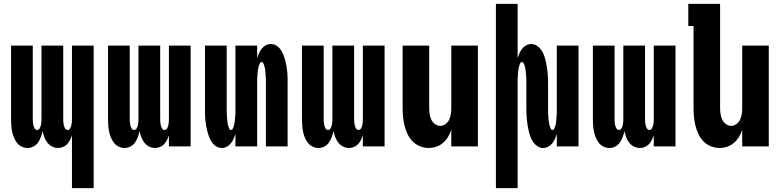

<svg xmlns="http://www.w3.org/2000/svg" viewBox="-20 -755 4040 990"><path d="M351 215V-57Q347 -45 341 -33Q335 -21 326 -11.5Q317 -2 304.5 3Q292 8 279 8Q263 8 248.5 0.5Q234 -7 224 -20Q214 -33 208.5 -48Q203 -63 200 -79Q196 -63 190.5 -48Q185 -33 176 -20Q167 -7 152.5 0.5Q138 8 122 8Q106 8 91 0.5Q76 -7 66.5 -20Q57 -33 51 -48Q45 -63 42 -79Q39 -95 38 -111Q37 -127 37 -143V-520H149V-143Q149 -134 149.5 -126Q150 -118 152 -109.5Q154 -101 158.5 -93Q163 -85 171 -85Q180 -85 184.5 -93Q189 -101 191 -109.5Q193 -118 193.5 -126Q194 -134 194 -143V-520H306V-143Q306 -134 306.5 -126Q307 -118 309 -109.5Q311 -101 315.5 -93Q320 -85 329 -85Q337 -85 341.5 -93Q346 -101 348 -109.5Q350 -118 350.5 -126Q351 -134 351 -143V-520H463V215Z M622 8Q606 8 591 0.5Q576 -7 566.5 -20Q557 -33 551 -48Q545 -63 542 -79Q539 -95 538 -111Q537 -127 537 -143V-520H649V-143Q649 -134 649.5 -126Q650 -118 652 -109.5Q654 -101 658.5 -93Q663 -85 671 -85Q680 -85 684.5 -93Q689 -101 691 -109.5Q693 -118 693.5 -126Q694 -134 694 -143V-520H806V-143Q806 -134 806.5 -126Q807 -118 809 -109.5Q811 -101 815.5 -93Q820 -85 829 -85Q837 -85 841.5 -93Q846 -101 848 -109.5Q850 -118 850.5 -126Q851 -134 851 -143V-520H963V0H851V-57Q847 -45 841 -33Q835 -21 826 -11.5Q817 -2 804.5 3Q792 8 779 8Q763 8 748.5 0.5Q734 -7 724 -20Q714 -33 708.5 -48Q703 -63 700 -79Q696 -63 690.5 -48Q685 -33 676 -20Q667 -7 652.5 0.5Q638 8 622 8Z M1123 8Q1108 8 1094.5 -0.5Q1081 -9 1072.5 -21.5Q1064 -34 1058.5 -48.5Q1053 -63 1049 -78Q1045 -93 1042.5 -108Q1040 -123 1038.5 -138.5Q1037 -154 1037 -169.5Q1037 -185 1037 -200V-520H1149V-200Q1149 -194 1149 -188Q1149 -182 1149 -176Q1149 -170 1149.5 -163.5Q1150 -157 1150.5 -151Q1151 -145 1151.5 -139Q1152 -133 1152.5 -127Q1153 -121 1154.5 -115Q1156 -109 1157.5 -103.5Q1159 -98 1162 -91.5Q1165 -85 1171 -85Q1177 -85 1180 -91.5Q1183 -98 1185 -103.5Q1187 -109 1188 -115Q1189 -121 1190 -127Q1191 -133 1191.5 -139Q1192 -145 1192.5 -151Q1193 -157 1193.5 -163.5Q1194 -170 1194 -176Q1194 -182 1194 -188Q1194 -194 1194 -200V-520H1306V-455Q1310 -468 1315.5 -480.5Q1321 -493 1329.5 -504Q1338 -515 1350.5 -521.5Q1363 -528 1377 -528Q1392 -528 1405.5 -519.5Q1419 -511 1427.5 -498.5Q1436 -486 1441.5 -471.5Q1447 -457 1451 -442Q1455 -427 1457.5 -412Q1460 -397 1461.5 -381.5Q1463 -366 1463 -350.5Q1463 -335 1463 -320V0H1351V-320Q1351 -326 1351 -332Q1351 -338 1351 -344Q1351 -350 1350.5 -356.5Q1350 -363 1349.5 -369Q1349 -375 1348.5 -381Q1348 -387 1347.5 -393Q1347 -399 1345.5 -405Q1344 -411 1342.5 -416.5Q1341 -422 1338 -428.5Q1335 -435 1329 -435Q1323 -435 1320 -428.5Q1317 -422 1315 -416.5Q1313 -411 1312 -405Q1311 -399 1310 -393Q1309 -387 1308.5 -381Q1308 -375 1307.5 -369Q1307 -363 1306.5 -356.5Q1306 -350 1306 -344Q1306 -338 1306 -332Q1306 -326 1306 -320V0H1194V-65Q1190 -52 1184.5 -39.5Q1179 -27 1170.5 -16Q1162 -5 1149.5 1.5Q1137 8 1123 8Z M1622 8Q1606 8 1591 0.5Q1576 -7 1566.5 -20Q1557 -33 1551 -48Q1545 -63 1542 -79Q1539 -95 1538 -111Q1537 -127 1537 -143V-520H1649V-143Q1649 -134 1649.5 -126Q1650 -118 1652 -109.5Q1654 -101 1658.5 -93Q1663 -85 1671 -85Q1680 -85 1684.5 -93Q1689 -101 1691 -109.5Q1693 -118 1693.5 -126Q1694 -134 1694 -143V-520H1806V-143Q1806 -134 1806.5 -126Q1807 -118 1809 -109.5Q1811 -101 1815.5 -93Q1820 -85 1829 -85Q1837 -85 1841.5 -93Q1846 -101 1848 -109.5Q1850 -118 1850.5 -126Q1851 -134 1851 -143V-520H1963V0H1851V-57Q1847 -45 1841 -33Q1835 -21 1826 -11.5Q1817 -2 1804.5 3Q1792 8 1779 8Q1763 8 1748.5 0.5Q1734 -7 1724 -20Q1714 -33 1708.5 -48Q1703 -63 1700 -79Q1696 -63 1690.5 -48Q1685 -33 1676 -20Q1667 -7 1652.5 0.5Q1638 8 1622 8Z M2190 8Q2167 8 2145 -1Q2123 -10 2107 -26.5Q2091 -43 2081 -64.5Q2071 -86 2065.5 -108.5Q2060 -131 2058 -154Q2056 -177 2056 -200V-520H2193V-200Q2193 -185 2195 -169.5Q2197 -154 2203 -140Q2209 -126 2222 -116Q2235 -106 2250 -106Q2265 -106 2278 -116Q2291 -126 2297 -140Q2303 -154 2305 -169.5Q2307 -185 2307 -200V-520H2444V0H2307V-86Q2301 -67 2290.5 -49.5Q2280 -32 2264.5 -18.5Q2249 -5 2229.5 1.5Q2210 8 2190 8Z M2537 215V-735H2649V-455Q2653 -468 2658.5 -480.5Q2664 -493 2672.5 -504Q2681 -515 2693.5 -521.5Q2706 -528 2719 -528Q2735 -528 2748 -519.5Q2761 -511 2770 -498.5Q2779 -486 2784.5 -471.5Q2790 -457 2793.5 -442Q2797 -427 2799.5 -412Q2802 -397 2803.5 -381.5Q2805 -366 2805.5 -350.5Q2806 -335 2806 -320V-200Q2806 -194 2806 -188Q2806 -182 2806 -176Q2806 -170 2806.5 -163.5Q2807 -157 2807.5 -151Q2808 -145 2808.5 -139Q2809 -133 2810 -127Q2811 -121 2812 -115Q2813 -109 2815 -103.5Q2817 -98 2820 -91.5Q2823 -85 2829 -85Q2835 -85 2838 -91.5Q2841 -98 2842.5 -103.5Q2844 -109 2845.5 -115Q2847 -121 2847.5 -127Q2848 -133 2848.5 -139Q2849 -145 2849.5 -151Q2850 -157 2850.5 -163.5Q2851 -170 2851 -176Q2851 -182 2851 -188Q2851 -194 2851 -200V-520H2963V0H2851V-65Q2847 -52 2841.5 -39.5Q2836 -27 2827.5 -16Q2819 -5 2806.5 1.5Q2794 8 2781 8Q2765 8 2752 -0.5Q2739 -9 2730 -21.5Q2721 -34 2715.5 -48.5Q2710 -63 2706.5 -78Q2703 -93 2700.5 -108Q2698 -123 2696.5 -138.5Q2695 -154 2694.5 -169.5Q2694 -185 2694 -200V-320Q2694 -326 2694 -332Q2694 -338 2694 -344Q2694 -350 2693.5 -356.5Q2693 -363 2692.5 -369Q2692 -375 2691.5 -381Q2691 -387 2690 -393Q2689 -399 2688 -405Q2687 -411 2685 -416.5Q2683 -422 2680 -428.5Q2677 -435 2671 -435Q2665 -435 2662 -428.5Q2659 -422 2657.5 -416.5Q2656 -411 2654.5 -405Q2653 -399 2652.5 -393Q2652 -387 2651.5 -381Q2651 -375 2650.5 -369Q2650 -363 2649.5 -356.5Q2649 -350 2649 -344Q2649 -338 2649 -332Q2649 -326 2649 -320V215Z M3122 8Q3106 8 3091 0.5Q3076 -7 3066.5 -20Q3057 -33 3051 -48Q3045 -63 3042 -79Q3039 -95 3038 -111Q3037 -127 3037 -143V-520H3149V-143Q3149 -134 3149.5 -126Q3150 -118 3152 -109.5Q3154 -101 3158.5 -93Q3163 -85 3171 -85Q3180 -85 3184.5 -93Q3189 -101 3191 -109.5Q3193 -118 3193.5 -126Q3194 -134 3194 -143V-520H3306V-143Q3306 -134 3306.5 -126Q3307 -118 3309 -109.5Q3311 -101 3315.5 -93Q3320 -85 3329 -85Q3337 -85 3341.5 -93Q3346 -101 3348 -109.5Q3350 -118 3350.5 -126Q3351 -134 3351 -143V-520H3463V0H3351V-57Q3347 -45 3341 -33Q3335 -21 3326 -11.5Q3317 -2 3304.5 3Q3292 8 3279 8Q3263 8 3248.5 0.5Q3234 -7 3224 -20Q3214 -33 3208.5 -48Q3203 -63 3200 -79Q3196 -63 3190.5 -48Q3185 -33 3176 -20Q3167 -7 3152.5 0.5Q3138 8 3122 8Z M3690 8Q3667 8 3645 -1Q3623 -10 3607 -26.5Q3591 -43 3581 -64.5Q3571 -86 3565.5 -108.5Q3560 -131 3558 -154Q3556 -177 3556 -200V-621H3529V-735H3693V-200Q3693 -185 3695 -169.5Q3697 -154 3703 -140Q3709 -126 3722 -116Q3735 -106 3750 -106Q3765 -106 3778 -116Q3791 -126 3797 -140Q3803 -154 3805 -169.5Q3807 -185 3807 -200V-520H3944V0H3807V-86Q3801 -67 3790.5 -49.5Q3780 -32 3764.5 -18.5Q3749 -5 3729.5 1.5Q3710 8 3690 8Z"/></svg>

Font: Iosevka Heavy
Style: Regular
Weight: 900
Monospace: yes
Designer: Belleve Invis
Foundry: Belleve Invis
Version: Version 32.5.0; ttfautohint (v1.8.4)